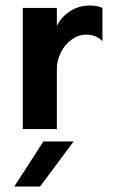

<svg xmlns="http://www.w3.org/2000/svg" viewBox="-20 -470 419 699"><path d="M63 -441H187V-376Q205 -411 237 -430.5Q269 -450 308 -450Q334 -450 353 -441V-320Q330 -344 294 -344Q266 -344 241 -326Q216 -308 201.5 -279Q187 -250 187 -220V0H63ZM138 45H248L126 209H32Z"/></svg>

Font: Teachers SemiBold
Style: Regular
Weight: 600
Designer: Alfredo Marco Pradil & Chank Diesel
Version: Version 0.009